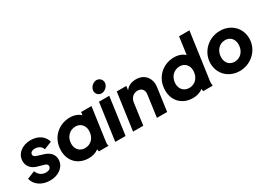

<svg xmlns="http://www.w3.org/2000/svg" viewBox="-5 -1614 3375 2440"><g transform="rotate(-30 1682.5 -394.0)"><path d="M239 12C371 12 463 -67 463 -169C463 -240 418 -292 336 -317L252 -343C228 -350 200 -361 200 -390C200 -420 229 -438 270 -438C319 -438 366 -410 376 -366L491 -412C466 -503 384 -558 275 -558C148 -558 55 -481 55 -376C55 -303 100 -248 180 -225L271 -199C290 -194 317 -183 317 -154C317 -126 292 -103 243 -103C184 -103 139 -137 117 -194L4 -148C25 -52 120 12 239 12Z M807 12C861 12 913 -3 952 -34C952 -23 954 -13 958 0H1099C1093 -20 1092 -34 1095 -54L1164 -546H1012L1007 -502C969 -538 915 -558 851 -558C687 -558 545 -436 545 -247C545 -94 650 12 807 12ZM701 -256C701 -351 766 -423 857 -423C932 -423 981 -367 981 -291C981 -197 920 -123 829 -123C752 -123 701 -177 701 -256Z M1198 0H1349L1425 -546H1274ZM1281 -710C1274 -662 1309 -621 1357 -621C1405 -621 1453 -662 1460 -710C1467 -758 1431 -800 1383 -800C1335 -800 1288 -758 1281 -710Z M1459 0H1609L1653 -319C1662 -382 1709 -423 1768 -423C1827 -423 1862 -382 1853 -319L1809 0H1959L2006 -337C2023 -461 1949 -558 1823 -558C1758 -558 1703 -537 1667 -486L1675 -546H1535Z M2336 12C2391 12 2444 -4 2484 -36C2484 -25 2485 -14 2487 0H2628C2624 -23 2623 -41 2626 -64L2723 -757H2571L2536 -502C2499 -537 2445 -558 2380 -558C2216 -558 2074 -436 2074 -247C2074 -94 2179 12 2336 12ZM2230 -256C2230 -351 2295 -423 2386 -423C2461 -423 2510 -367 2510 -291C2510 -197 2449 -123 2358 -123C2281 -123 2230 -177 2230 -256Z M3022 12C3191 12 3331 -121 3331 -289C3331 -446 3210 -558 3054 -558C2884 -558 2744 -426 2744 -257C2744 -100 2865 12 3022 12ZM2900 -255C2900 -348 2962 -423 3052 -423C3127 -423 3175 -368 3175 -291C3175 -197 3113 -123 3024 -123C2948 -123 2900 -177 2900 -255Z"/></g></svg>

Font: Mluvka ExtraBold
Style: Italic
Weight: 800
Italic angle: -8°
Designer: Modified by Jiří Krblich, Original typeface by Gumpita Rahayu
Foundry: Gumpita Rahayu & Jiří Krblich
Version: Version 2.000;Glyphs 3.1.1 (3134)